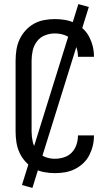

<svg xmlns="http://www.w3.org/2000/svg" viewBox="-20 -836 540 936"><path d="M247 8Q221 8 194.5 3Q168 -2 145 -15Q122 -28 104 -48Q86 -68 75 -92Q64 -116 60 -142.5Q56 -169 56 -195V-540Q56 -566 60 -592.5Q64 -619 75 -643Q86 -667 104 -687Q122 -707 145 -720Q168 -733 194.5 -738Q221 -743 247 -743Q272 -743 296.5 -739Q321 -735 343.5 -724Q366 -713 384.5 -696Q403 -679 414.5 -657Q426 -635 432 -611Q438 -587 438 -562Q438 -561 438 -560.5Q438 -560 438 -559H360Q360 -559 360 -559.5Q360 -560 360 -561Q360 -583 352.5 -605Q345 -627 329.5 -643Q314 -659 292 -666Q270 -673 247 -673Q222 -673 198.5 -663.5Q175 -654 160 -634Q145 -614 139.5 -589.5Q134 -565 134 -540V-195Q134 -170 139.5 -145.5Q145 -121 160 -101Q175 -81 198.5 -71.5Q222 -62 247 -62Q270 -62 292 -69Q314 -76 329.5 -92Q345 -108 352.5 -130Q360 -152 360 -174Q360 -175 360 -175.5Q360 -176 360 -176H438Q438 -175 438 -174.5Q438 -174 438 -173Q438 -148 432 -124Q426 -100 414.5 -78Q403 -56 384.5 -39Q366 -22 343.5 -11Q321 0 296.5 4Q272 8 247 8ZM138 80 87 66 362 -816 413 -802Z"/></svg>

Font: Iosevka SS04
Style: Regular
Weight: 400
Monospace: yes
Designer: Belleve Invis
Foundry: Belleve Invis
Version: Version 19.0.0; ttfautohint (v1.8.4)